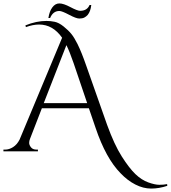

<svg xmlns="http://www.w3.org/2000/svg" viewBox="-30 -882 995 1119"><path d="M437 -819Q478 -819 492 -853H502Q498 -816 481 -795Q472 -785 461 -779.5Q450 -774 432 -774Q414 -774 372.5 -796Q331 -818 316 -818Q279 -818 262 -777H252Q258 -816 275 -839Q292 -862 316 -862Q340 -862 380.5 -840.5Q421 -819 437 -819ZM118 -734Q181 -760 241 -760Q264 -760 288.5 -755Q313 -750 341 -727.5Q369 -705 386 -684Q403 -663 422 -625Q446 -576 472 -501L594 -155Q636 -39 679.5 29.5Q723 98 759 132.5Q795 167 834 181Q873 195 898.5 195Q924 195 944 191L945 201Q897 217 851 217Q805 217 759 193.5Q713 170 673 128Q587 41 527 -137L488 -251H214L145 -73Q140 -61 140 -49Q140 -37 150.5 -23.5Q161 -10 183 -10H191V0H-10V-10H-1Q23 -10 46 -24.5Q69 -39 84 -68L332 -662Q278 -739 198 -739Q162 -739 121 -724ZM225 -281H478L399 -514Q376 -581 357 -619Z"/></svg>

Font: Cinzel Decorative
Style: Regular
Weight: 400
Designer: Natanael Gama
Version: Version 1.001;PS 001.001;hotconv 1.0.56;makeotf.lib2.0.21325